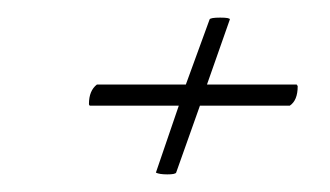

<svg xmlns="http://www.w3.org/2000/svg" viewBox="-20 -335 375 218"><path d="M170 -137Q161 -137 157 -139L183 -215H82Q82 -215 81.5 -215.5Q81 -216 81 -217Q81 -232 90 -239H191L218 -313Q219 -315 230 -315Q241 -315 241 -313L215 -239H317Q317 -238 317.5 -238Q318 -238 318 -237Q318 -221 309 -215H207L180 -139Q179 -137 170 -137Z"/></svg>

Font: Imperial Script
Style: Regular
Weight: 400
Designer: Robert E. Leuschke
Foundry: Robert E. Leuschke
Version: Version 1.010; ttfautohint (v1.8.3)